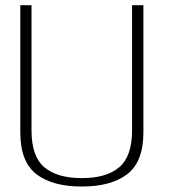

<svg xmlns="http://www.w3.org/2000/svg" viewBox="-20 -694 632 719"><path d="M286.5 4.5Q396.5 4.5 456.8 -42Q517 -88.5 517 -198.5V-674.5H474.5V-205.5Q474.5 -108 426.2 -67.5Q378 -27 286.5 -27Q194.5 -27 146.2 -67.5Q98 -108 98 -205.5V-674.5H56V-198.5Q56 -88.5 116 -42Q176 4.5 286.5 4.5Z"/></svg>

Font: Anybody UltraCondensed Thin ExtraLight
Style: Regular
Weight: 250
Version: Version 1.111